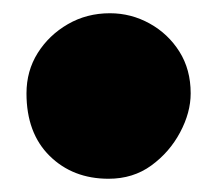

<svg xmlns="http://www.w3.org/2000/svg" viewBox="-20 -260 328 290"><path d="M144 10Q90 10 55 -24.5Q20 -59 20 -119Q20 -153 37 -180Q54 -207 82.5 -223.5Q111 -240 146 -240Q178 -240 206 -224.5Q234 -209 251 -182Q268 -155 268 -119Q268 -90 252 -60Q236 -30 208.5 -10Q181 10 144 10Z"/></svg>

Font: Danfo
Style: Regular
Weight: 400
Designer: Seyi Olusanya, David Udoh, Eyiyemi Adegbite, Mirko Velimirović
Version: Version 1.000